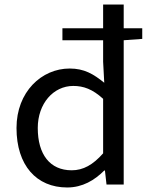

<svg xmlns="http://www.w3.org/2000/svg" viewBox="-20 -816 660 849"><path d="M527 -638 609 -644V-691H527V-796H436V-691H256V-638H436V-543L441 -450C393 -489 352 -513 288 -513C164 -513 53 -410 53 -250C53 -85 141 13 277 13C345 13 398 -19 441 -62H444L451 0H527ZM436 -379V-138C391 -87 348 -63 297 -63C201 -63 147 -133 147 -250C147 -358 216 -436 304 -436C349 -436 389 -422 436 -379Z"/></svg>

Font: Spoqa Han Sans Neo
Style: Regular
Weight: 400
Designer: [Spoqa Han Sans Neo] Dong-huui Kim ___ Younghwa Kang ___ Yujin Lee ___ [Noto Sans] Ryoko NISHIZUKA ____ (kana & ideograp
Foundry: Spoqa (http://www.spoqa-han-sans.com)
Version: Version 1.100;hotconv 1.0.109;makeotfexe 2.5.65596